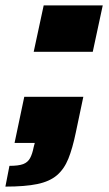

<svg xmlns="http://www.w3.org/2000/svg" viewBox="-36 -530 403 712"><path d="M89 -338 126 -510H345L308 -338ZM-16 162 -1 85Q33 85 50 78.5Q67 72 75.5 56.5Q84 41 89 15L93 0H18L54 -171H273L245 -38Q233 20 217.5 58.5Q202 97 175 120Q148 143 102.5 152.5Q57 162 -16 162Z"/></svg>

Font: Saira Black
Style: Italic
Weight: 900
Italic angle: -12°
Designer: Hector Gatti with collaboration of the Omnibus-Type team
Foundry: Omnibus-Type
Version: Version 1.100; ttfautohint (v1.8.3)